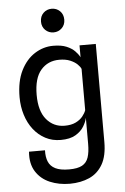

<svg xmlns="http://www.w3.org/2000/svg" viewBox="-64 -809 701 1076"><g transform="rotate(-5 287.0 -271.0)"><path d="M285.5 222.5Q223.5 222.5 173 201Q122.5 179.5 94.5 135.2Q66.5 91 72 23.5H162Q160.5 61 171.5 87.5Q182.5 114 210.5 128Q238.5 142 287.5 142Q335.5 142 361 128Q386.5 114 396.2 84.5Q406 55 406 8.5V-138Q401.5 -115.5 385.8 -89.5Q370 -63.5 338.8 -45Q307.5 -26.5 255.5 -26.5Q208 -26.5 169.5 -46.8Q131 -67 103.2 -102.5Q75.5 -138 60.8 -185Q46 -232 46 -285Q46 -374 76 -434.2Q106 -494.5 154.5 -525.2Q203 -556 258.5 -556Q304 -556 333.2 -543.8Q362.5 -531.5 380 -513.5Q397.5 -495.5 406 -478.5V-545.5H497.5V5.5Q497.5 84.5 470 132Q442.5 179.5 394.8 200.8Q347 222 285.5 222.5ZM284 -104Q321.5 -104 346.5 -116.2Q371.5 -128.5 386 -146.5Q400.5 -164.5 406 -181V-413Q401.5 -425 386.5 -439.5Q371.5 -454 346.5 -464.5Q321.5 -475 285.5 -475Q221.5 -475 182 -429.2Q142.5 -383.5 142.5 -289.5Q142.5 -198.5 182.2 -151.2Q222 -104 284 -104ZM268 -630.5Q240.5 -630.5 221.5 -649Q202.5 -667.5 202.5 -696.5Q202.5 -726.5 221.5 -745Q240.5 -763.5 268 -763.5Q295.5 -763.5 314.5 -745Q333.5 -726.5 333.5 -696.5Q333.5 -667.5 314.2 -649Q295 -630.5 268 -630.5Z"/></g></svg>

Font: Spline Sans
Style: Regular
Weight: 400
Designer: Eben Sorkin, Mirko Velimirovic
Foundry: Sorkin Type
Version: Version 1.001